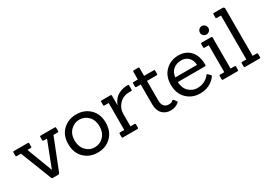

<svg xmlns="http://www.w3.org/2000/svg" viewBox="-4 -1460 3062 2210"><g transform="rotate(-30 1527.0 -355.5)"><path d="M326 0H259Q249 0 245 -3.5Q241 -7 237 -18L78 -425H22Q10 -425 10 -437V-480Q10 -492 22 -492H208Q220 -492 220 -480V-437Q220 -425 208 -425H164L292 -88H294L424 -425H379Q367 -425 367 -437V-480Q367 -492 379 -492H565Q578 -492 578 -480V-437Q578 -425 565 -425H510L349 -18Q343 0 326 0Z M1032 -63Q962 7 853 7Q744 7 674 -62.5Q604 -132 604 -247.5Q604 -363 675 -431Q746 -499 853.5 -499Q961 -499 1031.5 -430.5Q1102 -362 1102 -247.5Q1102 -133 1032 -63ZM688 -247Q688 -165 736 -114Q784 -63 853.5 -63Q923 -63 971 -114Q1019 -165 1019 -247Q1019 -329 970.5 -379Q922 -429 854 -429Q786 -429 737 -379Q688 -329 688 -247Z M1380 0H1189Q1176 0 1176 -12V-55Q1176 -67 1189 -67H1244V-425H1189Q1176 -425 1176 -437V-480Q1176 -492 1189 -492H1306Q1319 -492 1319 -480V-355H1322Q1325 -371 1343 -399Q1361 -427 1382.5 -445.5Q1404 -464 1444.5 -479Q1485 -494 1536 -494Q1549 -494 1549 -481V-428Q1549 -415 1536 -415H1515Q1429 -415 1378 -360Q1327 -305 1327 -235V-67H1380Q1393 -67 1393 -55V-12Q1393 0 1380 0Z M1934 -51Q1938 -47 1938 -42.5Q1938 -38 1932 -32Q1888 7 1821.5 7Q1755 7 1712.5 -36.5Q1670 -80 1670 -163V-425H1614Q1600 -425 1600 -438V-479Q1600 -492 1614 -492H1670V-593Q1670 -607 1684 -607H1740Q1753 -607 1753 -593V-492H1880Q1894 -492 1894 -479V-438Q1894 -425 1880 -425H1753V-165Q1753 -115 1775.5 -89.5Q1798 -64 1835.5 -64Q1873 -64 1892 -83Q1902 -92 1910 -82Z M2413 -236H2053Q2057 -153 2105.5 -108Q2154 -63 2215 -63Q2276 -63 2319.5 -89Q2363 -115 2378 -140Q2386 -150 2396 -143L2423 -116Q2429 -110 2429 -105.5Q2429 -101 2424.5 -94Q2420 -87 2406 -72Q2392 -57 2366.5 -38Q2341 -19 2300.5 -6Q2260 7 2214 7Q2109 7 2038.5 -62Q1968 -131 1968 -247.5Q1968 -364 2038 -431.5Q2108 -499 2209.5 -499Q2311 -499 2369 -433.5Q2427 -368 2427 -257Q2427 -253 2427 -249Q2427 -236 2413 -236ZM2055 -297H2344Q2341 -359 2305 -396Q2269 -433 2209 -433Q2149 -433 2106 -399Q2063 -365 2055 -297Z M2710 0H2519Q2506 0 2506 -12V-55Q2506 -67 2519 -67H2574V-425H2519Q2506 -425 2506 -437V-480Q2506 -492 2519 -492H2645Q2657 -492 2657 -480V-67H2710Q2723 -67 2723 -55V-12Q2723 0 2710 0ZM2653.5 -640Q2670 -623 2670 -600Q2670 -577 2653.5 -561Q2637 -545 2614 -545Q2591 -545 2574.5 -561Q2558 -577 2558 -600Q2558 -623 2574.5 -640Q2591 -657 2614 -657Q2637 -657 2653.5 -640Z M3003 0H2812Q2799 0 2799 -12V-55Q2799 -67 2812 -67H2867V-651H2812Q2799 -651 2799 -663V-706Q2799 -718 2812 -718H2923Q2950 -718 2950 -693V-67H3003Q3016 -67 3016 -55V-12Q3016 0 3003 0Z"/></g></svg>

Font: Sanchez
Style: Regular
Weight: 400
Designer: Daniel Hernández
Foundry: LatinoType
Version: Version 1.001